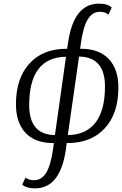

<svg xmlns="http://www.w3.org/2000/svg" viewBox="-20 -779 673 1059"><path d="M426 -540 422 -510H427Q526 -510 579.5 -454Q633 -398 633 -296Q633 -153 558 -71.5Q483 10 353 10L348 9L344 41Q314 260 173 260Q149 260 131.5 254.5Q114 249 108 244L103 238L121 200Q137 215 168 215Q209 215 234.5 174Q260 133 273 41L277 10H273Q174 10 121 -46Q68 -102 68 -204Q68 -346 142 -428Q216 -510 346 -510L350 -509L355 -540Q385 -759 526 -759Q550 -759 567.5 -753.5Q585 -748 590 -742L596 -737L578 -698Q562 -714 531 -714Q490 -714 464.5 -673Q439 -632 426 -540ZM559 -302Q559 -465 416 -467L354 -34Q454 -35 506.5 -102.5Q559 -170 559 -302ZM141 -199Q141 -36 283 -34L344 -466Q141 -463 141 -199Z"/></svg>

Font: ArsenalItalic
Style: Italic
Weight: 400
Italic angle: -9°
Designer: Andrij Shevchenko
Foundry: Stairsfor.com
Version: Version 1.000